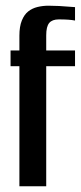

<svg xmlns="http://www.w3.org/2000/svg" viewBox="-20 -653 283 673"><path d="M48 0V-421H17V-476H48V-528Q48 -560 56.5 -581Q65 -602 79 -613Q93 -624 111.5 -628.5Q130 -633 150 -633Q168 -633 187 -632Q206 -631 222 -629.5Q238 -628 243 -628V-581Q233 -583 219 -584Q205 -585 186 -585Q163 -585 152.5 -572.5Q142 -560 142 -529V-476H243V-421H142V0Z"/></svg>

Font: Alumni Sans SemiBold
Style: Regular
Weight: 600
Designer: Robert E. Leuschke
Foundry: Robert E. Leuschke
Version: Version 1.018